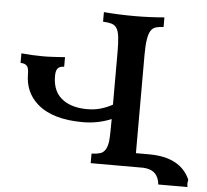

<svg xmlns="http://www.w3.org/2000/svg" viewBox="-53 -750 947 878"><g transform="rotate(5 420.0 -311.0)"><path d="M839.8 70.3H705.1Q698.7 2.9 629.9 0H388.7V-43.9Q412.6 -44.9 427.7 -49.3Q457.5 -58.1 463.9 -106.9Q466.8 -133.3 466.8 -209.5Q405.8 -183.6 335.9 -183.6Q196.3 -183.6 126.5 -245.6Q67.4 -297.4 67.4 -382.3Q67.4 -405.3 60.5 -416Q51.3 -428.7 29.3 -428.7V-472.7Q84.5 -467.8 127 -467.8Q138.7 -467.8 149.4 -468Q160.2 -468.3 172.1 -469Q184.1 -469.7 198 -470.5Q211.9 -471.2 229.5 -472.7V-428.7Q207.5 -428.7 198.7 -416Q191.4 -405.3 191.4 -382.3Q191.4 -307.6 242.7 -272.9Q284.2 -244.6 351.1 -244.6Q384.3 -244.6 412.8 -252.9Q441.4 -261.2 466.8 -275.4V-515.1Q466.8 -560.1 463.6 -586.4Q460.4 -612.8 451.7 -626.2Q442.9 -639.6 427.7 -644Q412.6 -648.4 388.7 -649.4V-693.4Q453.1 -687.5 531.7 -687.5Q598.1 -687.5 666.5 -693.4V-649.4Q646 -648.4 631.6 -644.3Q617.2 -640.1 608.4 -626.5Q590.8 -600.1 590.8 -516.1V-63.5H650.9Q795.9 -63.5 839.8 36.6Q837.4 49.8 837.4 56.6Q837.4 65.4 839.8 70.3Z"/></g></svg>

Font: Kelvinch
Style: Bold
Weight: 700
Designer: Paul James Miller
Foundry: High-Logic / Made with FontCreator
Version: Version 3.501;March 28, 2021;FontCreator 13.0.0.2683 64-bit